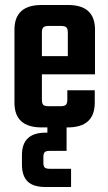

<svg xmlns="http://www.w3.org/2000/svg" viewBox="-20 -511 432 770"><path d="M147 -491H253Q361 -491 361 -392V-213H148V-112Q148 -96 153.5 -90.5Q159 -85 176 -85H222Q238 -85 244 -90.5Q250 -96 250 -112V-149H360V-99Q360 0 251 0H247V94H181Q165 94 159.5 99Q154 104 154 119V142Q154 156 159.5 161Q165 166 181 166H265V239H163Q113 239 90.5 216.5Q68 194 68 149V111Q68 21 163 21H170V0H147Q38 0 38 -99V-392Q38 -491 147 -491ZM148 -286H252V-380Q252 -396 246 -401.5Q240 -407 224 -407H176Q160 -407 154 -401.5Q148 -396 148 -380Z"/></svg>

Font: Teko Medium
Style: Regular
Weight: 500
Designer: Manushi Parikh, Jonny Pinhorn
Foundry: Indian Type Foundry
Version: Version 1.106;PS 1.0;hotconv 1.0.78;makeotf.lib2.5.61930; tt